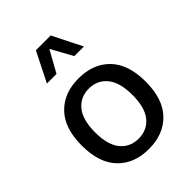

<svg xmlns="http://www.w3.org/2000/svg" viewBox="-225 -892 1008 1008"><g transform="rotate(-45 279.5 -387.5)"><path d="M279.8 -518.6Q389.2 -518.6 453.4 -451.9Q517.6 -385.3 517.6 -256.8Q517.6 -128.4 453.1 -61.5Q388.7 5.4 279.8 5.4Q170.9 5.4 106.7 -61.5Q42.5 -128.4 42.5 -256.8Q42.5 -385.3 106.7 -451.9Q170.9 -518.6 279.8 -518.6ZM279.8 -442.4Q217.3 -442.4 179.2 -396.2Q141.1 -350.1 141.1 -256.8Q141.1 -163.1 179 -117.2Q216.8 -71.3 279.8 -71.3Q343.3 -71.3 381.1 -117.2Q418.9 -163.1 418.9 -256.8Q418.9 -350.1 380.9 -396.2Q342.8 -442.4 279.8 -442.4ZM418.5 -616.7H347.2L281.2 -736.3L214.8 -616.7H143.6L226.1 -781.2H335.9Z"/></g></svg>

Font: Estedad-FD Medium
Style: Regular
Weight: 500
Designer: Amin Abedi
Version: Version 7.3